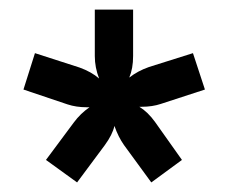

<svg xmlns="http://www.w3.org/2000/svg" viewBox="-20 -694 477 401"><path d="M360 -360 296 -313 239 -391Q227 -408 219 -431Q215 -413 199 -391L141 -313L76 -360L134 -438Q148 -457 167 -470H161Q139 -470 121 -476L29 -507L53 -583L146 -553Q171 -544 187 -530Q178 -553 178 -577V-674H258V-577Q258 -551 250 -532Q268 -546 291 -554L383 -583L408 -507L316 -477Q298 -471 276 -471H271Q289 -460 304 -439Z"/></svg>

Font: Hind Siliguri Medium
Style: Regular
Weight: 500
Designer: Jyotish Sonowal
Foundry: Indian Type Foundry
Version: Version 1.001;PS 1.0;hotconv 1.0.86;makeotf.lib2.5.63406; tt